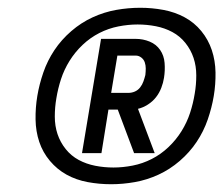

<svg xmlns="http://www.w3.org/2000/svg" viewBox="-20 -908 575 494"><path d="M266 -434Q235 -434 205.5 -439.5Q176 -445 151.5 -458.5Q127 -472 108.5 -494Q90 -516 81 -543Q72 -570 71.5 -600.5Q71 -631 76 -661Q81 -691 91.5 -721.5Q102 -752 120 -779Q138 -806 163.5 -828Q189 -850 218.5 -863.5Q248 -877 279 -882.5Q310 -888 341 -888Q371 -888 400.5 -882.5Q430 -877 455 -863.5Q480 -850 498 -828Q516 -806 525 -779Q534 -752 534.5 -721.5Q535 -691 530 -661Q525 -631 514.5 -600.5Q504 -570 486 -543Q468 -516 442.5 -494Q417 -472 387.5 -458.5Q358 -445 327 -439.5Q296 -434 266 -434ZM272 -477Q296 -477 321.5 -482Q347 -487 370.5 -499Q394 -511 413.5 -529.5Q433 -548 447 -570.5Q461 -593 469 -617.5Q477 -642 481 -667Q485 -690 485 -714Q485 -738 478 -759Q471 -780 457 -797.5Q443 -815 423.5 -825.5Q404 -836 381 -840.5Q358 -845 334 -845Q310 -845 284.5 -840Q259 -835 235.5 -823Q212 -811 192.5 -792.5Q173 -774 159 -751.5Q145 -729 137 -704.5Q129 -680 125 -655Q121 -632 121 -608Q121 -584 128 -563Q135 -542 149 -524.5Q163 -507 182.5 -496.5Q202 -486 225 -481.5Q248 -477 272 -477ZM191 -514 240 -808H329Q348 -808 365 -801Q382 -794 392 -779.5Q402 -765 403.5 -746Q405 -727 402 -708Q400 -695 395 -682Q390 -669 381.5 -658Q373 -647 360.5 -639Q348 -631 335 -628L378 -514H325L283 -626H259L241 -514ZM266 -669H310Q319 -669 327 -672.5Q335 -676 340.5 -683Q346 -690 349 -698.5Q352 -707 354 -715Q355 -724 355 -732Q355 -740 352.5 -747.5Q350 -755 343.5 -760Q337 -765 329 -765H282Z"/></svg>

Font: Iosevka SS04 Semibold Oblique
Style: Regular
Weight: 600
Italic angle: -9°
Monospace: yes
Designer: Belleve Invis
Foundry: Belleve Invis
Version: Version 19.0.0; ttfautohint (v1.8.4)